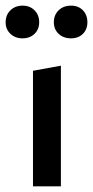

<svg xmlns="http://www.w3.org/2000/svg" viewBox="-32 -661 330 681"><path d="M-12 -582Q-12 -608 5 -624.5Q22 -641 48 -641Q74 -641 90.5 -624.5Q107 -608 107 -582Q107 -557 90.5 -541Q74 -525 48 -525Q22 -525 5 -541Q-12 -557 -12 -582ZM220 -525Q193 -525 176 -541Q159 -557 159 -582Q159 -608 176 -624.5Q193 -641 220 -641Q246 -641 262 -624.5Q278 -608 278 -582Q278 -557 262 -541Q246 -525 220 -525ZM85 0V-410L184 -428V0Z"/></svg>

Font: EauTest Semibold
Style: Regular
Weight: 600
Designer: Christian Thalmann (Catharsis Fonts)
Version: Version 0.001;PS 000.001;hotconv 1.0.88;makeotf.lib2.5.64775